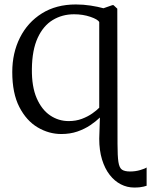

<svg xmlns="http://www.w3.org/2000/svg" viewBox="-20 -590 678 861"><path d="M581.5 251Q550 251 521.8 236.5Q493.5 222 471.8 194Q450 166 437.5 125.2Q425 84.5 425 32L428 -63Q410 -45.5 384.8 -28.5Q359.5 -11.5 327 -0.2Q294.5 11 255 11Q199 11 148.8 -18.8Q98.5 -48.5 66.8 -110Q35 -171.5 35 -267Q35 -352.5 69.5 -421.2Q104 -490 168 -530Q232 -570 320 -570Q354 -570 386.2 -565Q418.5 -560 444 -553L484 -567H489L506 -551L507 56Q507 110 511 136.2Q515 162.5 527 170.8Q539 179 563.5 179Q587.5 179 609.2 172.5Q631 166 637.5 161V243Q631.5 245 624.2 246.8Q617 248.5 606.8 249.8Q596.5 251 581.5 251ZM288 -47Q320.5 -47 347.5 -57.2Q374.5 -67.5 394.2 -81.5Q414 -95.5 425 -107V-491Q419 -503 385.5 -514.5Q352 -526 312 -526Q259 -526 216.5 -500.2Q174 -474.5 149 -420.2Q124 -366 123 -281Q122 -201.5 144.5 -149.8Q167 -98 204.8 -72.5Q242.5 -47 288 -47Z"/></svg>

Font: Merriweather Light
Style: Regular
Weight: 300
Version: Version 2.100